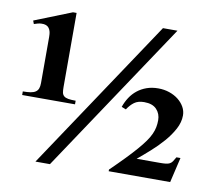

<svg xmlns="http://www.w3.org/2000/svg" viewBox="-79 -793 988 898"><g transform="rotate(10 415.0 -344.0)"><path d="M810.1 -119.1H791Q783.7 -106 778.3 -98.1Q772.9 -90.3 765.4 -86.4Q757.8 -82.5 746.8 -81.3Q735.8 -80.1 717.8 -80.1H608.9Q636.7 -103 668 -130.9Q699.2 -158.7 725.8 -189.2Q752.4 -219.7 769.8 -252.2Q787.1 -284.7 787.1 -316.9Q787.1 -338.4 776.4 -357.4Q765.6 -376.5 747.3 -390.9Q729 -405.3 704.3 -413.6Q679.7 -421.9 651.9 -421.9Q621.6 -421.9 596.9 -413.1Q572.3 -404.3 553 -388.9Q533.7 -373.5 520 -352.5Q506.3 -331.5 498 -307.1L519 -298.8Q533.2 -320.8 551 -334Q568.8 -347.2 598.1 -347.2Q637.7 -347.2 657.2 -326.4Q676.8 -305.7 676.8 -274.9Q676.8 -257.3 673.6 -241.2Q670.4 -225.1 662.6 -208Q654.8 -190.9 641.1 -171.6Q627.4 -152.3 606.9 -128.7Q586.4 -105 557.6 -75.2Q528.8 -45.4 490.2 -7.8V0H782.2ZM692.9 -703.1H624L145 15.1H213.9ZM280.8 -280.8V-297.9Q258.3 -297.9 245.1 -300.3Q231.9 -302.7 224.9 -308.8Q217.8 -314.9 215.8 -325.2Q213.9 -335.4 213.9 -351.1V-703.1H196.8L20 -632.8L25.9 -617.2Q45.9 -624.5 59.8 -625.2Q73.7 -626 82.8 -622.3Q91.8 -618.7 96.7 -611.8Q101.6 -605 103.8 -597.2Q106 -589.4 106.4 -582Q106.9 -574.7 106.9 -569.8V-351.1Q106.9 -335.4 103 -325.2Q99.1 -314.9 90.1 -308.8Q81.1 -302.7 66.4 -300.3Q51.8 -297.9 29.8 -297.9V-280.8Z"/></g></svg>

Font: Galatia SIL
Style: Bold
Weight: 700
Designer: Development by SIL's NRSI team
Version: Version 2.1